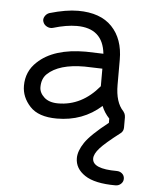

<svg xmlns="http://www.w3.org/2000/svg" viewBox="-49 -441 547 719"><g transform="rotate(5 225.0 -81.5)"><path d="M171 8Q102 8 70 -26.5Q38 -61 38 -104Q38 -158 77 -194Q137 -251 258 -251Q276 -251 324 -249Q314 -344 216 -344Q177 -344 127 -329Q116 -326 105 -331.5Q94 -337 90 -348Q86 -358 92 -368.5Q98 -379 109 -383Q171 -401 216 -401Q300 -401 343.5 -355.5Q387 -310 387 -232V-138Q387 -72 417 -41Q423 -33 424 -27Q424 -26 424.5 -23Q425 -20 425 -19V19Q425 33 415 41Q359 84 339.5 106Q320 128 320 145Q320 184 412 184Q424 184 432.5 191.5Q441 199 441 211Q441 222 432.5 230Q424 238 412 238Q334 238 296.5 213Q259 188 259 149Q259 122 280.5 90Q302 58 367 7V-9Q348 -29 338 -54Q269 8 171 8ZM325 -127V-193Q277 -195 258 -195Q162 -195 119 -154Q100 -136 100 -104Q100 -83 118.5 -66Q137 -49 171 -49Q260 -49 325 -127Z"/></g></svg>

Font: Hoogli Medium
Style: Regular
Weight: 500
Designer: Anand Singh Naorem
Foundry: Brand New Type
Version: Version 1.00 b007